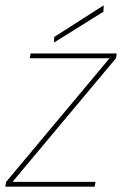

<svg xmlns="http://www.w3.org/2000/svg" viewBox="-28 -702 459 722"><path d="M-8 0 -5 -18 384 -483H84L87 -501H411L408 -483L19 -18H331L328 0ZM175 -542 176 -563 362 -682 361 -658Z"/></svg>

Font: DM Sans 18pt Thin
Style: Italic
Weight: 250
Italic angle: -10°
Designer: Colophon Foundry, Jonny Pinhorn
Foundry: Colophon Foundry
Version: Version 4.004;gftools[0.9.30]